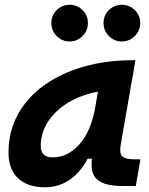

<svg xmlns="http://www.w3.org/2000/svg" viewBox="-20 -775 626 805"><path d="M168.9 10.3Q95.7 10.3 55.7 -27.8Q15.6 -65.9 15.6 -135.3Q15.6 -223.1 54.7 -294.7Q93.8 -366.2 164.3 -417Q234.9 -467.8 329.6 -495.1Q424.3 -522.5 535.6 -522.5H547.9L485.8 -166.5Q480 -132.3 492.7 -119.6Q505.4 -106.9 545.4 -106.9H568.8L549.3 4.9H496.1Q446.3 4.9 418.5 -5.1Q390.6 -15.1 378.7 -31.7Q366.7 -48.3 364.7 -68.6Q362.8 -88.9 365.2 -109.4H347.2Q317.4 -51.8 271.5 -20.8Q225.6 10.3 168.9 10.3ZM200.7 -115.2Q264.6 -115.2 313.2 -170.2Q361.8 -225.1 379.4 -325.7L390.6 -390.6Q321.3 -377.9 267.1 -345.5Q212.9 -313 181.9 -265.9Q150.9 -218.8 150.9 -162.1Q150.9 -115.2 200.7 -115.2ZM490.7 -601.1Q459 -601.1 436.5 -623.8Q414.1 -646.5 414.1 -678.2Q414.1 -710.4 436.5 -732.7Q459 -754.9 490.7 -754.9Q522.5 -754.9 545.2 -732.7Q567.9 -710.4 567.9 -678.2Q567.9 -646.5 545.2 -623.8Q522.5 -601.1 490.7 -601.1ZM272 -601.1Q240.2 -601.1 217.8 -623.8Q195.3 -646.5 195.3 -678.2Q195.3 -710.4 217.8 -732.7Q240.2 -754.9 272 -754.9Q303.7 -754.9 326.2 -732.7Q348.6 -710.4 348.6 -678.2Q348.6 -646.5 326.2 -623.8Q303.7 -601.1 272 -601.1Z"/></svg>

Font: Cascadia Mono
Style: Bold Italic
Weight: 700
Italic angle: -10°
Monospace: yes
Designer: Aaron Bell
Foundry: Saja Typeworks
Version: Version 2404.023; ttfautohint (v1.8.4)